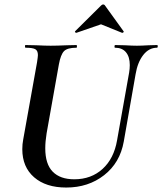

<svg xmlns="http://www.w3.org/2000/svg" viewBox="-20 -827 728 861"><path d="M562 -535Q562 -572 545 -592.5Q528 -613 496 -613Q493 -613 493.5 -619Q494 -625 496 -625L540 -624Q574 -622 594 -622Q614 -622 646 -624L684 -625Q688 -625 687.5 -619Q687 -613 684 -613Q648 -613 622.5 -580.5Q597 -548 588 -494L535 -192Q518 -97 447 -41.5Q376 14 277 14Q186 14 133 -32Q80 -78 80 -158Q80 -181 84 -201L146 -547Q150 -573 150 -580Q150 -600 138 -606.5Q126 -613 95 -613Q92 -613 92 -619Q92 -625 94 -625L143 -624Q183 -622 207 -622Q235 -622 279 -624L323 -625Q325 -625 325 -619Q325 -613 323 -613Q282 -613 267 -597.5Q252 -582 244 -538L189 -229Q183 -192 183 -162Q183 -91 216.5 -57Q250 -23 313 -23Q389 -23 440 -69.5Q491 -116 505 -198L559 -501Q562 -519 562 -535ZM322 -680Q319 -680 317 -682.5Q315 -685 317 -687L433 -802Q438 -807 442 -807Q448 -807 451 -802L534 -687L535 -685Q535 -683 532 -681Q529 -679 527 -680L433 -718L323 -680Z"/></svg>

Font: Cormorant Garamond
Style: Bold Italic
Weight: 700
Italic angle: -10°
Designer: Christian Thalmann (Catharsis Fonts)
Foundry: Catharsis Fonts
Version: Version 4.000